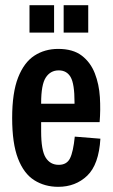

<svg xmlns="http://www.w3.org/2000/svg" viewBox="-20 -710 435 742"><path d="M205 12Q153 12 112.5 -13.5Q72 -39 49.5 -97.5Q27 -156 27 -254Q27 -352 50 -410.5Q73 -469 113 -495Q153 -521 205 -521Q262 -521 296 -495Q330 -469 346.5 -426.5Q363 -384 366 -334.5Q369 -285 365 -238H139V-202Q139 -129 156.5 -101Q174 -73 207 -73Q238 -73 250.5 -98Q263 -123 269 -182L368 -174Q362 -74 317 -31Q272 12 205 12ZM139 -312V-309H268V-315Q268 -386 253 -412Q238 -438 207 -438Q175 -438 157 -410.5Q139 -383 139 -312ZM226 -584V-690H321V-584ZM94 -584V-690H189V-584Z"/></svg>

Font: Special Gothic Condensed One
Style: Regular
Weight: 400
Designer: Alistair McCready
Foundry: Monolith
Version: Version 1.010; ttfautohint (v1.8.4.7-5d5b)